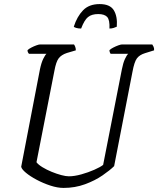

<svg xmlns="http://www.w3.org/2000/svg" viewBox="-20 -922 776 942"><path d="M292 0Q262 0 227 -11.5Q192 -23 160 -40Q128 -57 107 -74.5Q86 -92 84 -104L176 -582Q183 -615 192.5 -634Q202 -653 208 -658H122Q120 -660 117.5 -664.5Q115 -669 115 -676Q121 -682 133.5 -688.5Q146 -695 158.5 -699.5Q171 -704 177 -704H343Q346 -700 349 -692.5Q352 -685 352 -675L308 -662Q281 -653 268 -636Q255 -619 247 -575L159 -126Q168 -114 188.5 -101.5Q209 -89 233.5 -79Q258 -69 280.5 -63Q303 -57 318 -57Q345 -57 379 -66.5Q413 -76 442.5 -89Q472 -102 486 -113L578 -582Q584 -613 593 -632.5Q602 -652 609 -658H523Q521 -660 519 -665Q517 -670 517 -676Q523 -682 535.5 -688.5Q548 -695 560.5 -699.5Q573 -704 579 -704H727Q729 -701 733 -693.5Q737 -686 736 -675L691 -661Q665 -653 652 -636Q639 -619 630 -570L540 -107Q520 -87 483 -61.5Q446 -36 397 -18Q348 0 292 0ZM378 -782Q364 -782 354 -785Q344 -788 342 -791Q358 -841 387.5 -871.5Q417 -902 469 -902Q520 -902 538.5 -871.5Q557 -841 553 -791Q547 -788 537.5 -785Q528 -782 517 -782Q519 -824 506 -838.5Q493 -853 462 -853Q430 -853 412 -838.5Q394 -824 378 -782Z"/></svg>

Font: Texturina 72pt 72pt Light
Style: Italic
Weight: 300
Italic angle: -11°
Designer: Guillermo Torres Carreño
Foundry: Omnibus-Type
Version: Version 1.002; ttfautohint (v1.8.3)